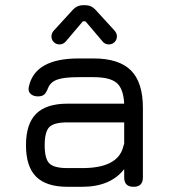

<svg xmlns="http://www.w3.org/2000/svg" viewBox="-20 -719 660 739"><path d="M178 -579Q178 -590 186 -600L261 -682Q277 -699 299 -699H309Q331 -699 347 -682L422 -600Q430 -590 430 -579Q430 -566 421 -557Q412 -548 399 -548Q385 -548 376 -558L309 -637H299L232 -558Q222 -548 209 -548Q196 -548 187 -557Q178 -566 178 -579ZM240 0Q158 0 119 -39Q80 -78 80 -160Q80 -242 119 -281Q158 -320 240 -320H458Q455 -378 429 -400Q403 -422 340 -422H282Q226 -422 200 -412.5Q174 -403 165 -380Q158 -362 150 -355Q142 -348 126 -348Q108 -348 97.5 -358Q87 -368 91 -385Q114 -494 282 -494H340Q438 -494 484 -448Q530 -402 530 -304V-36Q530 0 494 0Q458 0 458 -36V-68Q405 0 296 0ZM296 -72Q433 -72 454 -153Q456 -161 458 -165V-248H240Q188 -248 170 -230Q152 -212 152 -160Q152 -108 170 -90Q188 -72 240 -72Z"/></svg>

Font: Jura SemiBold
Style: Regular
Weight: 600
Designer: Daniel Johnson, Alexei Vanyashin
Foundry: Daniel Johnson
Version: Version 5.103